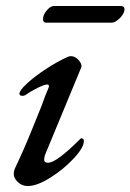

<svg xmlns="http://www.w3.org/2000/svg" viewBox="-20 -609 437 643"><path d="M26 -27Q26 -36 30 -45Q61 -110 87.5 -176Q114 -242 119 -254Q132 -291 143 -316L144 -320Q144 -326 138 -326Q129 -326 106.5 -315Q84 -304 66 -291Q60 -288 56 -288Q45 -288 45 -295Q45 -306 70.5 -329.5Q96 -353 134 -378Q172 -403 208 -419Q214 -421 217 -421Q232 -421 244 -407Q256 -393 252 -383L134 -98Q128 -85 128 -74Q128 -64 141 -64Q169 -64 248 -143Q251 -146 252 -146Q256 -146 258.5 -143.5Q261 -141 261 -137Q261 -115 227 -78.5Q193 -42 148.5 -14Q104 14 73 14Q54 14 40 1Q26 -12 26 -27ZM124 -545Q124 -559 136.5 -574Q149 -589 161 -589H383Q397 -589 397 -578Q397 -564 381.5 -548.5Q366 -533 354 -533H135Q124 -533 124 -545Z"/></svg>

Font: EB Garamond Medium
Style: Italic
Weight: 500
Italic angle: -17.2°
Designer: Georg Duffner and Octavio Pardo
Foundry: Georg Duffner
Version: Version 1.000